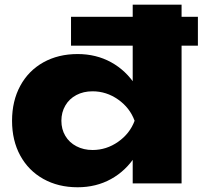

<svg xmlns="http://www.w3.org/2000/svg" viewBox="-20 -790 872 827"><path d="M31.9 -269.8Q31.9 -354.8 67.2 -420.2Q102.6 -485.5 166.7 -521.4Q230.9 -557.2 314.2 -557.2Q394.2 -557.2 458.5 -521.9Q522.9 -486.5 564.4 -421.7Q606 -356.8 618.2 -269.8Q605 -183.5 563.6 -118.8Q522.2 -54.1 458.2 -18.8Q394.2 16.6 314.2 16.6Q230.9 16.6 166.7 -19.3Q102.6 -55.1 67.2 -120Q31.9 -184.8 31.9 -269.8ZM559.8 -269.8Q539.2 -325.9 488.8 -361.3Q438.5 -396.7 378.7 -396.7Q339.3 -396.7 308.9 -380.6Q278.4 -364.6 261.4 -335.4Q244.4 -306.3 244.4 -269.8Q244.4 -233.3 261.4 -204.7Q278.4 -176 309.2 -160Q340 -143.9 378.7 -143.9Q438.5 -143.9 488.8 -179.2Q539.2 -214.4 559.8 -269.8ZM551.6 -140.7 578.7 -191.5V-338.3L551.6 -392.2V-770H762.1V0H551.6ZM285.9 -717.5H832.4V-593.3H285.9Z"/></svg>

Font: Unbounded Variable
Style: Regular
Weight: 400
Designer: Luke Prowse, Jean-Baptiste Morizot, Fátima Lázaro, Florian Runge
Foundry: NaN
Version: Version 1.600;FEAKit 1.0